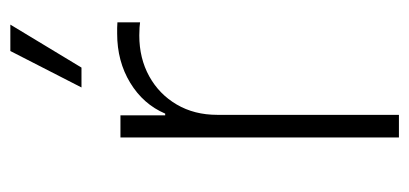

<svg xmlns="http://www.w3.org/2000/svg" viewBox="-231 -564 795 373"><g transform="rotate(-90 166.5 -377.5)"><path d="M85.9 0V-541H128.9V-454.1H132.3Q150.4 -496.6 192.1 -522Q233.9 -547.4 287.6 -547.4Q293.5 -547.4 298.8 -547.4Q304.2 -547.4 309.6 -546.9V-502.9Q306.6 -503.4 299.8 -503.9Q293 -504.4 284.2 -504.4Q239.7 -504.4 204.8 -485.1Q169.9 -465.8 149.9 -431.6Q129.9 -397.5 129.9 -353V0ZM183.1 -616.7 253.9 -754.9H305.2L221.7 -616.7Z"/></g></svg>

Font: Inter 17pt ExtraLight
Style: Regular
Weight: 250
Version: Version 4.001;git-66647c0bb